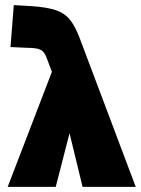

<svg xmlns="http://www.w3.org/2000/svg" viewBox="-20 -731 551 751"><path d="M303 0 252 -210 198 0H10L183 -450L162 -506Q153 -530 137 -537Q121 -544 86 -544L21 -547L34 -711L103 -707Q163 -703 197.5 -691.5Q232 -680 253 -654.5Q274 -629 292 -581L511 0Z"/></svg>

Font: Ysabeau Heavy
Style: Regular
Weight: 800
Designer: Christian Thalmann (Catharsis Fonts)
Version: Version 0.003